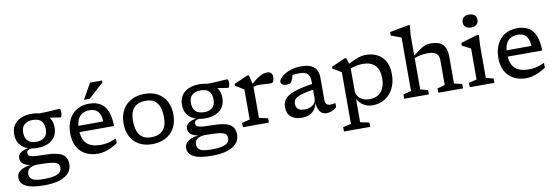

<svg xmlns="http://www.w3.org/2000/svg" viewBox="-65 -1244 5754 1982"><g transform="rotate(-10 2812.0 -253.0)"><path d="M271 235Q203 235 154.8 226.5Q106.5 218 76.2 201.8Q46 185.5 32.2 162.2Q18.5 139 18.5 110Q18.5 89 29 69.5Q39.5 50 63.2 34.8Q87 19.5 124.8 10.2Q162.5 1 216.5 0H256.5V9.5Q206 11 177.2 21.8Q148.5 32.5 137 50.2Q125.5 68 125.5 90.5Q125.5 118.5 140.2 136.2Q155 154 187.8 162.2Q220.5 170.5 274 170.5Q340.5 170.5 382.5 161Q424.5 151.5 444.2 132.5Q464 113.5 464 85.5Q464 67 457.8 53.5Q451.5 40 432.5 31Q413.5 22 375.8 17.5Q338 13 275 13Q212 12.5 170.5 5.2Q129 -2 105.2 -15Q81.5 -28 71.8 -46.2Q62 -64.5 62 -87.5Q62 -120 95 -144.5Q128 -169 206 -176.5L209.5 -164Q181 -161.5 167.5 -152.5Q154 -143.5 154 -123Q154 -110.5 159.2 -101.5Q164.5 -92.5 181.8 -86.8Q199 -81 234.8 -78.2Q270.5 -75.5 331 -75Q392 -74.5 435.8 -66.8Q479.5 -59 507.2 -42.5Q535 -26 548.2 0.2Q561.5 26.5 561.5 64.5Q561.5 116.5 528.2 155Q495 193.5 430.2 214.2Q365.5 235 271 235ZM267 -157.5Q201 -157.5 153 -178.8Q105 -200 79.5 -240.2Q54 -280.5 54 -336Q54 -392 79.5 -432Q105 -472 153 -493.5Q201 -515 267 -515Q316.5 -515 355.5 -502.8Q394.5 -490.5 421.5 -467.5Q448.5 -444.5 463 -411.2Q477.5 -378 477.5 -336Q477.5 -280.5 452.2 -240.2Q427 -200 380 -178.8Q333 -157.5 267 -157.5ZM271 -222Q319.5 -222 352.2 -248.5Q385 -275 385 -332.5Q385 -392 356.5 -421.2Q328 -450.5 266 -450.5Q216.5 -450.5 182.5 -424.2Q148.5 -398 148.5 -340Q148.5 -281 178.2 -251.5Q208 -222 271 -222ZM354 -455 325 -505Q359.5 -504.5 395.2 -506Q431 -507.5 463.2 -509.5Q495.5 -511.5 520 -513.2Q544.5 -515 557 -515Q564.5 -515 568.5 -506.8Q572.5 -498.5 572.5 -480.5Q572.5 -457 567.5 -442Q562.5 -427 556 -427Q547.5 -427 535 -429Q522.5 -431 501 -434.5Q479.5 -438 444.2 -443Q409 -448 354 -455Z M866.5 -515Q945 -515 992.2 -483.2Q1039.5 -451.5 1061.5 -391Q1083.5 -330.5 1084.5 -243H706L703.5 -308.5L1013 -309.5L983.5 -298Q982.5 -352 967.8 -384.8Q953 -417.5 926.8 -432.5Q900.5 -447.5 863.5 -447.5Q818.5 -447.5 786.5 -429Q754.5 -410.5 737.8 -372.2Q721 -334 721 -272.5Q721 -203.5 742.5 -159.8Q764 -116 807.5 -95.5Q851 -75 917.5 -75Q949 -75 977.8 -80.5Q1006.5 -86 1032 -95Q1057.5 -104 1080 -113.5L1081 -63.5Q1048.5 -41.5 1012.5 -24.8Q976.5 -8 941.5 1Q906.5 10 876 10Q799.5 10 743.2 -19.8Q687 -49.5 656 -106.5Q625 -163.5 625 -245.5Q625 -327.5 655 -388Q685 -448.5 739.2 -481.8Q793.5 -515 866.5 -515ZM826 -563.5 918 -727H1043.5V-706.5L885.5 -563.5Z M1442 -62Q1496 -62 1533 -81.2Q1570 -100.5 1588.8 -139.8Q1607.5 -179 1607.5 -240.5Q1607.5 -307.5 1590.8 -352.5Q1574 -397.5 1539.8 -420.2Q1505.5 -443 1452 -443Q1398 -443 1361.2 -424Q1324.5 -405 1305.2 -365.5Q1286 -326 1286 -264.5Q1286 -197.5 1302.8 -152.5Q1319.5 -107.5 1354.2 -84.8Q1389 -62 1442 -62ZM1442.5 10Q1362.5 10 1304.8 -22.2Q1247 -54.5 1216.2 -113.8Q1185.5 -173 1185.5 -252Q1185.5 -332 1217.8 -391Q1250 -450 1309.8 -482.5Q1369.5 -515 1451.5 -515Q1531.5 -515 1589 -482.5Q1646.5 -450 1677.5 -391.2Q1708.5 -332.5 1708.5 -253Q1708.5 -173 1676 -114Q1643.5 -55 1583.8 -22.5Q1524 10 1442.5 10Z M2029.5 235Q1961.5 235 1913.2 226.5Q1865 218 1834.8 201.8Q1804.5 185.5 1790.8 162.2Q1777 139 1777 110Q1777 89 1787.5 69.5Q1798 50 1821.8 34.8Q1845.5 19.5 1883.2 10.2Q1921 1 1975 0H2015V9.5Q1964.5 11 1935.8 21.8Q1907 32.5 1895.5 50.2Q1884 68 1884 90.5Q1884 118.5 1898.8 136.2Q1913.5 154 1946.2 162.2Q1979 170.5 2032.5 170.5Q2099 170.5 2141 161Q2183 151.5 2202.8 132.5Q2222.5 113.5 2222.5 85.5Q2222.5 67 2216.2 53.5Q2210 40 2191 31Q2172 22 2134.2 17.5Q2096.5 13 2033.5 13Q1970.5 12.5 1929 5.2Q1887.5 -2 1863.8 -15Q1840 -28 1830.2 -46.2Q1820.5 -64.5 1820.5 -87.5Q1820.5 -120 1853.5 -144.5Q1886.5 -169 1964.5 -176.5L1968 -164Q1939.5 -161.5 1926 -152.5Q1912.5 -143.5 1912.5 -123Q1912.5 -110.5 1917.8 -101.5Q1923 -92.5 1940.2 -86.8Q1957.5 -81 1993.2 -78.2Q2029 -75.5 2089.5 -75Q2150.5 -74.5 2194.2 -66.8Q2238 -59 2265.8 -42.5Q2293.5 -26 2306.8 0.2Q2320 26.5 2320 64.5Q2320 116.5 2286.8 155Q2253.5 193.5 2188.8 214.2Q2124 235 2029.5 235ZM2025.5 -157.5Q1959.5 -157.5 1911.5 -178.8Q1863.5 -200 1838 -240.2Q1812.5 -280.5 1812.5 -336Q1812.5 -392 1838 -432Q1863.5 -472 1911.5 -493.5Q1959.5 -515 2025.5 -515Q2075 -515 2114 -502.8Q2153 -490.5 2180 -467.5Q2207 -444.5 2221.5 -411.2Q2236 -378 2236 -336Q2236 -280.5 2210.8 -240.2Q2185.5 -200 2138.5 -178.8Q2091.5 -157.5 2025.5 -157.5ZM2029.5 -222Q2078 -222 2110.8 -248.5Q2143.5 -275 2143.5 -332.5Q2143.5 -392 2115 -421.2Q2086.5 -450.5 2024.5 -450.5Q1975 -450.5 1941 -424.2Q1907 -398 1907 -340Q1907 -281 1936.8 -251.5Q1966.5 -222 2029.5 -222ZM2112.5 -455 2083.5 -505Q2118 -504.5 2153.8 -506Q2189.5 -507.5 2221.8 -509.5Q2254 -511.5 2278.5 -513.2Q2303 -515 2315.5 -515Q2323 -515 2327 -506.8Q2331 -498.5 2331 -480.5Q2331 -457 2326 -442Q2321 -427 2314.5 -427Q2306 -427 2293.5 -429Q2281 -431 2259.5 -434.5Q2238 -438 2202.8 -443Q2167.5 -448 2112.5 -455Z M2736.5 -513.5Q2760.5 -513.5 2775.5 -499.5Q2790.5 -485.5 2790.5 -459.5Q2790.5 -429 2781.5 -412.2Q2772.5 -395.5 2762 -395.5Q2739 -395.5 2716.2 -397Q2693.5 -398.5 2671.2 -400Q2649 -401.5 2627 -401.5Q2615 -401.5 2603.2 -399.8Q2591.5 -398 2579 -393.5Q2566.5 -389 2552 -380L2536.5 -397.5Q2578 -434 2608 -457Q2638 -480 2660.5 -492.2Q2683 -504.5 2701 -509Q2719 -513.5 2736.5 -513.5ZM2572 -409V-66L2664.5 -45.5V0H2392V-45.5L2475 -66V-381Q2468.5 -385.5 2454.5 -394Q2440.5 -402.5 2422.5 -413.5Q2404.5 -424.5 2386 -435.5V-455L2527.5 -517H2546Z M3236.5 -325 3215.5 -261.5Q3132.5 -250.5 3082.2 -238.5Q3032 -226.5 3006.2 -212.8Q2980.5 -199 2971.8 -182Q2963 -165 2963 -143Q2963 -106.5 2985.5 -88Q3008 -69.5 3053.5 -69.5Q3087 -69.5 3114 -81.5Q3141 -93.5 3156.8 -113.8Q3172.5 -134 3172.5 -160V-340.5Q3172.5 -396 3148.8 -421.5Q3125 -447 3063 -447Q3032.5 -447 3007.2 -444.2Q2982 -441.5 2960 -436L2997 -471.5Q2992.5 -451 2988.2 -435.5Q2984 -420 2979.5 -407.5Q2975 -395 2969 -382.5Q2960.5 -364 2947 -359Q2933.5 -354 2914 -354Q2884.5 -354 2869.2 -365.5Q2854 -377 2854 -393Q2854 -410.5 2871.5 -431Q2889 -451.5 2920.8 -470.8Q2952.5 -490 2996.2 -502.2Q3040 -514.5 3092 -514.5Q3157.5 -514.5 3196.2 -496Q3235 -477.5 3252 -443.8Q3269 -410 3269 -363.5V-127.5Q3269 -108 3275.5 -95.8Q3282 -83.5 3294.2 -78Q3306.5 -72.5 3324.5 -72.5Q3336 -72.5 3349 -74.5Q3362 -76.5 3376 -80V-37Q3352.5 -14.5 3324.8 -3.5Q3297 7.5 3272 7.5Q3241.5 7.5 3219.5 -7.2Q3197.5 -22 3185.8 -52.8Q3174 -83.5 3172.5 -131.5L3176.5 -132Q3170 -88.5 3149 -56.5Q3128 -24.5 3093.2 -7.2Q3058.5 10 3012.5 10Q2937.5 10 2896.8 -25.2Q2856 -60.5 2856 -125.5Q2856 -163 2871 -193Q2886 -223 2926.2 -247Q2966.5 -271 3041.5 -290Q3116.5 -309 3236.5 -325Z M3896 -247Q3896 -339 3851.5 -383.8Q3807 -428.5 3728 -428.5Q3698.5 -428.5 3669.5 -423.8Q3640.5 -419 3612.8 -410.5Q3585 -402 3559 -389V-441Q3598 -462 3628.8 -476.2Q3659.5 -490.5 3684.2 -499Q3709 -507.5 3728.8 -511.2Q3748.5 -515 3765.5 -515Q3842 -515 3894.8 -485.5Q3947.5 -456 3974.8 -401.8Q4002 -347.5 4002 -272.5Q4002 -185 3968.8 -121.5Q3935.5 -58 3878.8 -24Q3822 10 3751.5 10Q3705.5 10 3668.8 -9.2Q3632 -28.5 3609.2 -59.5Q3586.5 -90.5 3582 -126.5H3593V160L3687.5 179.5V225H3411.5V179.5L3496.5 159.5V-381Q3490 -385.5 3476.2 -394Q3462.5 -402.5 3444.2 -413.5Q3426 -424.5 3407.5 -435.5V-455L3548.5 -517H3566.5L3593.5 -431.5V-175Q3593.5 -136.5 3612.2 -110.5Q3631 -84.5 3662.8 -71Q3694.5 -57.5 3734 -57.5Q3785 -57.5 3821.5 -80.5Q3858 -103.5 3877 -145.8Q3896 -188 3896 -247Z M4440.5 -45.5 4519.5 -66V-323.5Q4519.5 -358 4507.8 -379.2Q4496 -400.5 4470 -410.5Q4444 -420.5 4401.5 -420.5Q4365 -420.5 4327.5 -413.2Q4290 -406 4260.5 -394L4251.5 -413Q4297 -448 4325.8 -468.5Q4354.5 -489 4374.5 -499Q4394.5 -509 4412.8 -512Q4431 -515 4454.5 -515Q4538.5 -515 4577.5 -474Q4616.5 -433 4616.5 -351.5V-66L4699.5 -45.5V0H4440.5ZM4341.5 0H4083V-45.5L4166 -66V-627Q4159.5 -630 4141.5 -636.5Q4123.5 -643 4101.2 -651.2Q4079 -659.5 4059.5 -666.5V-703.5L4252 -739.5H4272.5L4262.5 -638V-66L4341.5 -45.5Z M4892 -604.5Q4857 -604.5 4835.5 -621.5Q4814 -638.5 4814 -672Q4814 -705.5 4835.5 -722.5Q4857 -739.5 4892 -739.5Q4926.5 -739.5 4948 -722.5Q4969.5 -705.5 4969.5 -672Q4969.5 -638.5 4948 -621.5Q4926.5 -604.5 4892 -604.5ZM4956.5 -515 4950 -405.5V-66L5028.5 -45.5V0H4770V-45.5L4853 -66V-390.5Q4847.5 -394 4832 -402Q4816.5 -410 4798 -419.2Q4779.5 -428.5 4764 -436V-465.5L4929 -515Z M5354.5 -515Q5433 -515 5480.2 -483.2Q5527.5 -451.5 5549.5 -391Q5571.5 -330.5 5572.5 -243H5194L5191.5 -308.5L5501 -309.5L5471.5 -298Q5470.5 -352 5455.8 -384.8Q5441 -417.5 5414.8 -432.5Q5388.5 -447.5 5351.5 -447.5Q5306.5 -447.5 5274.5 -429Q5242.5 -410.5 5225.8 -372.2Q5209 -334 5209 -272.5Q5209 -203.5 5230.5 -159.8Q5252 -116 5295.5 -95.5Q5339 -75 5405.5 -75Q5437 -75 5465.8 -80.5Q5494.5 -86 5520 -95Q5545.5 -104 5568 -113.5L5569 -63.5Q5536.5 -41.5 5500.5 -24.8Q5464.5 -8 5429.5 1Q5394.5 10 5364 10Q5287.5 10 5231.2 -19.8Q5175 -49.5 5144 -106.5Q5113 -163.5 5113 -245.5Q5113 -327.5 5143 -388Q5173 -448.5 5227.2 -481.8Q5281.5 -515 5354.5 -515Z"/></g></svg>

Font: Newsreader 7pt
Style: Regular
Weight: 400
Designer: Hugues Gentile
Foundry: Production Type
Version: Version 1.003